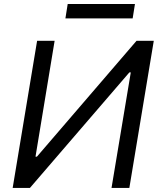

<svg xmlns="http://www.w3.org/2000/svg" viewBox="-20 -929 793 949"><path d="M163.4 -727.3 42.6 0H127.8L619.3 -571H626.4L531.2 0H619.3L740.1 -727.3H654.8L162.6 -154.8H155.5L250 -727.3ZM303.3 -838.1H635.7L647 -909.1H314.6Z"/></svg>

Font: Margiela Sans
Style: Italic
Weight: 400
Italic angle: -9.39999°
Designer: Stefan Endress, Andreas Faust
Version: Version 1.100;FEAKit 1.0